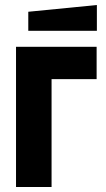

<svg xmlns="http://www.w3.org/2000/svg" viewBox="-20 -747 422 767"><path d="M44 0V-560H366V-431H186V0ZM93 -624V-700L367 -727V-624Z"/></svg>

Font: Tektur SemiCondensed SemiBold
Style: Regular
Weight: 600
Width: 4
Designer: Adam Jagosz
Foundry: Adam Jagosz
Version: Version 1.005;gftools[0.9.30]